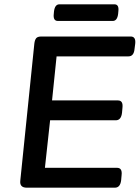

<svg xmlns="http://www.w3.org/2000/svg" viewBox="-20 -869 647 889"><path d="M104 0Q70 0 74 -33L139 -667Q141 -684 147.5 -692Q154 -700 172 -700H585Q610 -700 606 -666L603 -643Q600 -608 575 -608H242L221 -404H526Q551 -404 547 -370L545 -347Q541 -312 516 -312H212L188 -92H522Q547 -92 543 -58L541 -35Q537 0 512 0ZM248 -772Q225 -772 229 -805L230 -816Q234 -849 255 -849H510Q532 -849 528 -816L527 -805Q523 -772 502 -772Z"/></svg>

Font: Asap Semi Expanded Semi Expanded Medium
Style: Italic
Weight: 500
Width: 6
Italic angle: -6°
Designer: Pablo Cosgaya
Foundry: Omnibus-Type
Version: Version 3.001; ttfautohint (v1.8.4.7-5d5b)